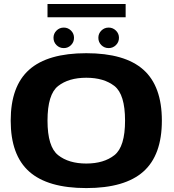

<svg xmlns="http://www.w3.org/2000/svg" viewBox="-20 -952 885 978"><path d="M419.5 6Q223.5 6 129 -77.8Q34.5 -161.5 34.5 -337.5Q34.5 -513.5 129 -597.2Q223.5 -681 419.5 -681Q615.5 -681 710 -597.2Q804.5 -513.5 804.5 -337.5Q804.5 -161.5 710 -77.8Q615.5 6 419.5 6ZM419.5 -119Q509 -119 563 -161.8Q617 -204.5 617 -337.5Q617 -471.5 563 -513.8Q509 -556 419.5 -556Q330 -556 276 -513.8Q222 -471.5 222 -337.5Q222 -204.5 276 -161.8Q330 -119 419.5 -119ZM305 -707Q283 -707 267.8 -722.2Q252.5 -737.5 252.5 -759.5Q252.5 -781 267.8 -796.2Q283 -811.5 305 -811.5Q326.5 -811.5 341.8 -796.2Q357 -781 357 -759.5Q357 -737.5 341.8 -722.2Q326.5 -707 305 -707ZM533.5 -707Q511.5 -707 496.2 -722.2Q481 -737.5 481 -759.5Q481 -781 496.2 -796.2Q511.5 -811.5 533.5 -811.5Q555 -811.5 570.5 -796.2Q586 -781 586 -759.5Q586 -737.5 570.5 -722.2Q555 -707 533.5 -707ZM222 -864V-931.5H620V-864Z"/></svg>

Font: Anybody ExtraExpanded Regular
Style: Bold
Weight: 700
Width: 8
Designer: Tyler Finck
Foundry: Etcetera Type Company
Version: Version 1.010; ttfautohint (v1.8.3) -l 8 -r 50 -G 200 -x 14 